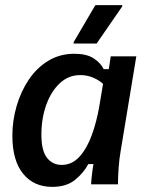

<svg xmlns="http://www.w3.org/2000/svg" viewBox="-20 -720 578 750"><path d="M184.2 10Q111.7 10 70 -41.7Q28.3 -93.3 28.3 -190Q28.3 -249.2 45 -306.2Q61.7 -363.3 92.9 -409.6Q124.2 -455.8 169.2 -482.9Q214.2 -510 270.8 -510Q318.3 -510 345.8 -492.1Q373.3 -474.2 385 -450H405L412.5 -500H512.5L451.7 -132.5Q445.8 -100 443.3 -63.3Q440.8 -26.7 440.8 0H335.8Q336.7 -16.7 339.2 -38.3Q341.7 -60 345 -79.2H325Q307.5 -45.8 273.8 -17.9Q240 10 184.2 10ZM220.8 -75.8Q261.7 -75.8 290.8 -108.3Q320 -140.8 338.8 -192.9Q357.5 -245 367.5 -302.5L382.5 -392.5Q365.8 -407.5 342.9 -417.1Q320 -426.7 293.3 -426.7Q247.5 -426.7 213.3 -394.6Q179.2 -362.5 160.4 -309.6Q141.7 -256.7 141.7 -194.2Q141.7 -130.8 163.8 -103.3Q185.8 -75.8 220.8 -75.8ZM267.5 -550V-555L352.5 -700H457.5V-695L357.5 -550Z"/></svg>

Font: Familjen Grotesk GF Medium
Style: Italic
Weight: 500
Designer: Anders Wikstroem, Jonas Baeckman, Matilda Gysing, Kristian Moeller
Foundry: Familjen STHML AB
Version: Version 2.000; Beta; Release 4; Build 6